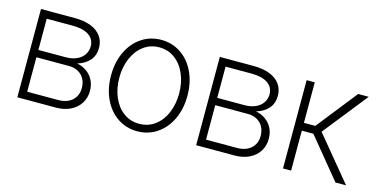

<svg xmlns="http://www.w3.org/2000/svg" viewBox="-60 -821 2187 1114"><g transform="rotate(15 1033.0 -263.5)"><path d="M76.2 -530.3H280.3Q335.9 -530.3 376.5 -514.4Q417 -498.5 438.5 -468.8Q460 -439 460 -398.4Q459.5 -353 433.3 -323Q407.2 -293 360.4 -279.3Q392.6 -273.4 418.2 -255.6Q443.8 -237.8 458.7 -209.5Q473.6 -181.2 473.6 -144.5Q473.6 -102.5 453.1 -69.8Q432.6 -37.1 395 -18.6Q357.4 0 308.6 0H76.2ZM423.8 -148.4Q423.8 -179.2 410.9 -202.9Q397.9 -226.6 374.3 -239.7Q350.6 -252.9 320.3 -252.9H123V-45.9H308.6Q361.3 -45.9 392.6 -73.7Q423.8 -101.6 423.8 -148.4ZM411.1 -396.5Q410.2 -438.5 376 -461.4Q341.8 -484.4 280.3 -484.4H123V-296.9H286.1Q323.2 -296.9 351.6 -309.1Q379.9 -321.3 395.5 -344Q411.1 -366.7 411.1 -396.5Z M568.4 -263.7Q568.4 -342.8 597.9 -405.3Q627.4 -467.8 679.7 -502.9Q731.9 -538.1 797.9 -538.1Q863.8 -538.1 916 -502.9Q968.3 -467.8 997.8 -405.3Q1027.3 -342.8 1027.3 -263.7Q1027.3 -184.6 997.8 -122.1Q968.3 -59.6 916 -24.4Q863.8 10.7 797.9 10.7Q731.9 10.7 679.7 -24.4Q627.4 -59.6 597.9 -122.1Q568.4 -184.6 568.4 -263.7ZM977.5 -263.7Q977.5 -327.1 955.3 -379.6Q933.1 -432.1 892.3 -462.6Q851.6 -493.2 797.9 -493.2Q744.1 -493.2 703.4 -462.4Q662.6 -431.6 640.4 -379.4Q618.2 -327.1 618.2 -263.7Q618.2 -199.7 640.4 -147.2Q662.6 -94.7 703.4 -64.5Q744.1 -34.2 797.9 -34.2Q851.6 -34.2 892.3 -64.5Q933.1 -94.7 955.3 -147.2Q977.5 -199.7 977.5 -263.7Z M1150.4 -530.3H1354.5Q1410.2 -530.3 1450.7 -514.4Q1491.2 -498.5 1512.7 -468.8Q1534.2 -439 1534.2 -398.4Q1533.7 -353 1507.6 -323Q1481.4 -293 1434.6 -279.3Q1466.8 -273.4 1492.4 -255.6Q1518.1 -237.8 1533 -209.5Q1547.9 -181.2 1547.9 -144.5Q1547.9 -102.5 1527.3 -69.8Q1506.8 -37.1 1469.2 -18.6Q1431.6 0 1382.8 0H1150.4ZM1498 -148.4Q1498 -179.2 1485.1 -202.9Q1472.2 -226.6 1448.5 -239.7Q1424.8 -252.9 1394.5 -252.9H1197.3V-45.9H1382.8Q1435.5 -45.9 1466.8 -73.7Q1498 -101.6 1498 -148.4ZM1485.4 -396.5Q1484.4 -438.5 1450.2 -461.4Q1416 -484.4 1354.5 -484.4H1197.3V-296.9H1360.4Q1397.5 -296.9 1425.8 -309.1Q1454.1 -321.3 1469.7 -344Q1485.4 -366.7 1485.4 -396.5Z M1671.9 -530.3H1720.7V-287.1H1789.1L1981.4 -530.3H2044.9L1833 -263.7L2050.8 0H1987.3L1790 -240.2H1720.7V0H1671.9Z"/></g></svg>

Font: Pretendard GOV ExtraLight
Style: Regular
Weight: 200
Designer: Base glyphs from Inter by Rasmus Andersson; Hangeul glyphs from Noto Sans CJK(Source Han Sans) by Jang Soo-young and Kan
Foundry: Kil Hyung-jin
Version: Version 1.309